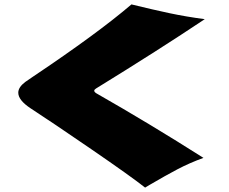

<svg xmlns="http://www.w3.org/2000/svg" viewBox="-20 -815 1040 872"><path d="M119 -323Q63 -360 63 -394Q63 -419 95 -443L130 -467Q424 -664 577 -795Q675 -771 750.5 -755Q826 -739 910 -728Q702 -589 416 -413Q408 -408 408 -403Q408 -397 418 -391Q660 -253 904 -98Q841 -75 787.5 -47Q734 -19 659 25L639 37Q576 -13 394.5 -137.5Q213 -262 119 -323Z"/></svg>

Font: Mantou Sans
Style: Regular
Weight: 400
Designer: Mant0u / artakana
Foundry: Mant0u / artakana
Version: Version 1.001;October 22, 2023;FontCreator 14.0.0.2901 64-bi